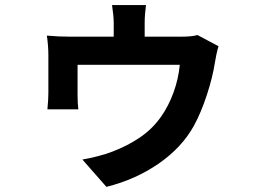

<svg xmlns="http://www.w3.org/2000/svg" viewBox="-20 -643 1017 751"><path d="M545.9 -552.7V-433.1H424.8V-552.7Q424.8 -579.8 418.2 -623.3H551Q545.9 -585.2 545.9 -552.7ZM820.3 -396.7Q811.8 -341.1 789.1 -271.6Q766.4 -202.1 738.3 -150.9Q691.2 -65.7 600.6 -3.1Q510 59.6 396.2 87.9L302.2 -19Q329.3 -23.2 364.4 -32.5Q399.4 -41.7 419.7 -50Q478 -72 527.2 -105.3Q576.4 -138.7 610.1 -186.8Q639.2 -228 658.6 -281.1Q678 -334.2 683.3 -389.6H283.4V-272.7Q283.4 -238 286.4 -215.3H165.5Q169.2 -254.9 169.2 -279.3V-427.5Q169.2 -444.8 167.6 -465.6Q166 -486.3 163.3 -503.7Q209.2 -499.5 256.6 -499.5H685.3Q732.4 -499.5 752.2 -506.1L834.7 -462.2Q830.3 -448.2 826.4 -429.7Q822.5 -411.1 820.3 -396.7Z"/></svg>

Font: Min Sans VF VF
Style: Regular
Weight: 400
Designer: Jinseong-Kim, NotoSansCJK, Nunito
Foundry: Jinseong-Kim
Version: Version 1.420;Glyphs 3.1.2 (3151)